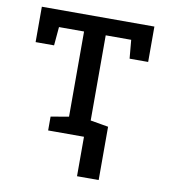

<svg xmlns="http://www.w3.org/2000/svg" viewBox="-80 -596 739 840"><g transform="rotate(10 289.5 -176.0)"><path d="M159.2 0V-61.5L238.8 -75.2V-453.6H127.4L120.1 -371.1H38.1V-528.3H538.1V-371.1H455.6L448.2 -453.6H335V-75.2L414.6 -61.5V0ZM318.4 175.3V-52.7H414.6V175.3Z"/></g></svg>

Font: Roboto Slab
Style: Regular
Weight: 400
Designer: Google
Version: Version 2.000; ttfautohint (v1.8.1.43-b0c9)